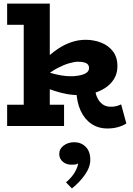

<svg xmlns="http://www.w3.org/2000/svg" viewBox="-20 -706 743 1076"><path d="M427 -173Q386 -173 352 -179.5Q318 -186 288 -196Q258 -206 229 -216V-308Q265 -296 295 -289Q325 -282 350 -280Q375 -278 394 -279Q418 -281 437 -286Q456 -291 467.5 -300.5Q479 -310 479 -325Q479 -344 463 -352Q447 -360 416 -360Q397 -360 367.5 -351.5Q338 -343 302.5 -324.5Q267 -306 229 -274L232 -372Q267 -407 303.5 -431.5Q340 -456 379.5 -469.5Q419 -483 460 -483Q506 -483 547 -467Q588 -451 613.5 -417.5Q639 -384 638 -331Q637 -291 617.5 -261Q598 -231 567 -211.5Q536 -192 499 -182.5Q462 -173 427 -173ZM20 0V-119H339V0ZM113 -40V-686H259V-40ZM20 -567V-686H247V-567ZM582 14Q530 14 491.5 -12.5Q453 -39 431.5 -86.5Q410 -134 408 -197H514Q517 -174 527.5 -154Q538 -134 555 -121.5Q572 -109 595 -108Q613 -107 628.5 -110.5Q644 -114 659 -121L688 -14Q668 -1 641 6.5Q614 14 582 14ZM486 190Q486 231 455.5 274Q425 317 383 350L350 316Q386 285 402 254.5Q418 224 417 210Q410 215 400.5 216Q391 217 381 217Q351 217 331.5 200Q312 183 312 157Q312 128 337 109.5Q362 91 396 91Q434 91 460 116.5Q486 142 486 190Z"/></svg>

Font: BioRhyme ExtraBold ExtraBold
Style: Regular
Weight: 800
Version: Version 1.600;gftools[0.9.33]